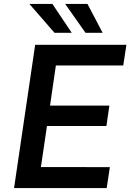

<svg xmlns="http://www.w3.org/2000/svg" viewBox="-20 -949 658 969"><path d="M51 0 157.5 -723H618L602 -618.5H262L232.5 -416H532L517 -313H217L186.5 -106L534.5 -105.5L518.5 0ZM255 -783.5 128.5 -929H244.5L342 -783.5ZM411.5 -783.5 309 -929H421.5L498 -783.5Z"/></svg>

Font: Public Sans Thin SemiBold
Style: Italic
Weight: 600
Italic angle: -8°
Version: Version 2.001